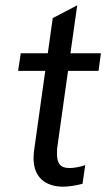

<svg xmlns="http://www.w3.org/2000/svg" viewBox="-20 -693 403 721"><path d="M217 8C238 8 264 4 290 -3L300 -73C277 -65 256 -62 240 -62C206 -62 194 -80 194 -116C194 -125 194 -135 196 -146L235.5 -427H350L359 -493H244.5L270 -673L178 -625L159.5 -493H58L48 -427H150L108 -128C107 -118 106 -108 106 -99C106 -25 153 8 217 8Z"/></svg>

Font: HK Grotesk
Style: Italic
Weight: 400
Italic angle: -16°
Designer: Alfredo Marco Pradil
Foundry: Hanken Design Co.
Version: Version 3.001;FEAKit 1.0